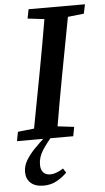

<svg xmlns="http://www.w3.org/2000/svg" viewBox="-60 -701 532 976"><g transform="rotate(-5 206.0 -213.0)"><path d="M115 -616 124 -663H412L402 -616L320 -607L264 -310Q252 -247 241 -183.5Q230 -120 219 -57L303 -47L294 0H7L16 -47L99 -56L155 -353Q167 -416 178 -479.5Q189 -543 200 -606ZM34 160Q34 129 51.5 100Q69 71 96.5 43Q124 15 155 -13H189Q157 23 135 57.5Q113 92 113 129Q113 156 126 169.5Q139 183 160 183Q177 183 195 176Q213 169 228 159L242 181Q222 202 191.5 219.5Q161 237 123 237Q80 237 57 216Q34 195 34 160Z"/></g></svg>

Font: Source Serif Pro SemiBold
Style: Italic
Weight: 600
Italic angle: -12°
Designer: Frank Grießhammer
Foundry: Adobe Systems Incorporated
Version: Version 3.001;hotconv 1.0.111;makeotfexe 2.5.65597